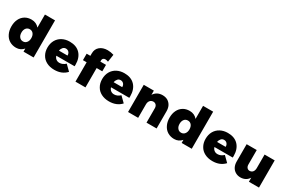

<svg xmlns="http://www.w3.org/2000/svg" viewBox="133 -2034 4961 3326"><g transform="rotate(30 2613.5 -371.0)"><path d="M636 -742H434V-481C415 -504 393 -521 367 -533C341 -545 312 -551 280 -551C231 -551 187 -540 150 -517C113 -494 84 -462 64 -421C43 -379 33 -330 33 -275C33 -218 44 -169 65 -127C86 -84 115 -51 153 -28C191 -5 235 7 285 7C316 7 344 1 369 -11C394 -23 416 -40 434 -62V0H636ZM407 -182C389 -159 365 -148 336 -148C306 -148 282 -159 264 -182C246 -204 237 -233 237 -270C237 -306 246 -335 264 -358C282 -380 306 -391 336 -391C365 -391 389 -380 407 -358C425 -335 434 -306 434 -270C434 -233 425 -204 407 -182Z M1253 -472C1203 -525 1133 -551 1044 -551C987 -551 937 -539 894 -516C851 -493 817 -460 793 -418C769 -375 757 -326 757 -270C757 -215 769 -166 793 -125C816 -83 850 -51 894 -28C938 -5 990 7 1050 7C1101 7 1147 -1 1188 -18C1229 -35 1263 -59 1292 -91L1187 -194C1149 -159 1109 -142 1067 -142C1041 -142 1019 -149 1001 -163C982 -177 969 -197 961 -223H1327C1328 -230 1328 -240 1328 -254C1328 -346 1303 -419 1253 -472ZM1106 -388C1121 -371 1129 -349 1128 -322H957C962 -350 973 -372 988 -389C1003 -406 1023 -414 1046 -414C1071 -414 1091 -405 1106 -388Z M1689 -580C1699 -589 1713 -594 1730 -594C1743 -594 1762 -590 1788 -581L1810 -731C1769 -744 1728 -751 1687 -751C1623 -751 1571 -734 1532 -701C1493 -668 1473 -623 1473 -566V-516H1399V-387H1473V0H1673V-387H1786V-516H1673V-542C1673 -558 1678 -571 1689 -580Z M2347 -472C2297 -525 2227 -551 2138 -551C2081 -551 2031 -539 1988 -516C1945 -493 1911 -460 1887 -418C1863 -375 1851 -326 1851 -270C1851 -215 1863 -166 1887 -125C1910 -83 1944 -51 1988 -28C2032 -5 2084 7 2144 7C2195 7 2241 -1 2282 -18C2323 -35 2357 -59 2386 -91L2281 -194C2243 -159 2203 -142 2161 -142C2135 -142 2113 -149 2095 -163C2076 -177 2063 -197 2055 -223H2421C2422 -230 2422 -240 2422 -254C2422 -346 2397 -419 2347 -472ZM2200 -388C2215 -371 2223 -349 2222 -322H2051C2056 -350 2067 -372 2082 -389C2097 -406 2117 -414 2140 -414C2165 -414 2185 -405 2200 -388Z M3003 -527C2973 -544 2939 -552 2900 -552C2862 -552 2829 -544 2800 -529C2771 -513 2746 -490 2727 -460V-544H2525V0H2727V-269C2727 -300 2735 -326 2751 -345C2767 -364 2789 -374 2816 -375C2839 -375 2858 -367 2873 -351C2887 -335 2894 -314 2894 -287V0H3096V-345C3096 -386 3088 -423 3072 -454C3055 -485 3032 -510 3003 -527Z M3799 -742H3597V-481C3578 -504 3556 -521 3530 -533C3504 -545 3475 -551 3443 -551C3394 -551 3350 -540 3313 -517C3276 -494 3247 -462 3227 -421C3206 -379 3196 -330 3196 -275C3196 -218 3207 -169 3228 -127C3249 -84 3278 -51 3316 -28C3354 -5 3398 7 3448 7C3479 7 3507 1 3532 -11C3557 -23 3579 -40 3597 -62V0H3799ZM3570 -182C3552 -159 3528 -148 3499 -148C3469 -148 3445 -159 3427 -182C3409 -204 3400 -233 3400 -270C3400 -306 3409 -335 3427 -358C3445 -380 3469 -391 3499 -391C3528 -391 3552 -380 3570 -358C3588 -335 3597 -306 3597 -270C3597 -233 3588 -204 3570 -182Z M4416 -472C4366 -525 4296 -551 4207 -551C4150 -551 4100 -539 4057 -516C4014 -493 3980 -460 3956 -418C3932 -375 3920 -326 3920 -270C3920 -215 3932 -166 3956 -125C3979 -83 4013 -51 4057 -28C4101 -5 4153 7 4213 7C4264 7 4310 -1 4351 -18C4392 -35 4426 -59 4455 -91L4350 -194C4312 -159 4272 -142 4230 -142C4204 -142 4182 -149 4164 -163C4145 -177 4132 -197 4124 -223H4490C4491 -230 4491 -240 4491 -254C4491 -346 4466 -419 4416 -472ZM4269 -388C4284 -371 4292 -349 4291 -322H4120C4125 -350 4136 -372 4151 -389C4166 -406 4186 -414 4209 -414C4234 -414 4254 -405 4269 -388Z M5144 -544H4942V-275C4942 -244 4935 -218 4920 -199C4905 -180 4884 -170 4858 -169C4836 -169 4818 -177 4805 -193C4792 -208 4785 -229 4785 -256V-544H4583V-199C4583 -157 4591 -120 4607 -89C4623 -58 4646 -34 4675 -17C4704 0 4737 9 4775 9C4811 9 4843 1 4872 -14C4900 -29 4923 -52 4942 -81V0H5144Z"/></g></svg>

Font: Argentum Sans ExtraBold
Style: Regular
Weight: 800
Designer: Julieta Ulanovsky
Foundry: Julieta Ulanovsky
Version: Version 5.001;February 15, 2019;FontCreator 11.5.0.2425 64-b